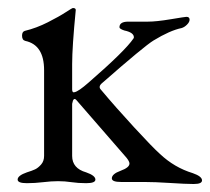

<svg xmlns="http://www.w3.org/2000/svg" viewBox="-20 -454 524 479"><path d="M160 -65Q160 -34 195 -24Q218 -16 218 -6Q218 3 195 3Q175 3 158.5 0.5Q142 -2 125 -2Q108 -2 87.5 0.5Q67 3 47 3Q24 3 24 -6Q24 -16 47 -24Q60 -28 67.5 -31.5Q75 -35 82.5 -43.5Q90 -52 90 -65V-279Q90 -342 43 -352Q35 -354 35 -365Q35 -375 42 -377Q71 -384 99.5 -398.5Q128 -413 144 -423.5Q160 -434 162 -434Q169 -434 169 -429Q160 -337 160 -294V-231Q160 -222 166 -224Q176 -226 201 -248Q292 -327 313 -358Q314 -359 314 -361Q314 -373 290 -378Q278 -382 278 -386Q278 -400 300 -400H349Q370 -400 406 -406Q442 -412 445 -412Q453 -412 453 -405Q453 -399 446.5 -392.5Q440 -386 433 -384Q404 -378 363 -353Q340 -339 235 -247Q224 -238 232 -230Q268 -187 314.5 -136.5Q361 -86 379 -70Q415 -36 461 -22Q484 -14 484 -4Q484 5 464 5H461Q443 5 404.5 2.5Q366 0 340 0H282Q259 0 259 -9Q259 -20 281 -28Q303 -36 303 -46Q303 -51 296 -60L170 -205Q165 -210 162 -203L160 -195Z"/></svg>

Font: EB Garamond SC 12
Style: Regular
Weight: 400
Version: Version 0.016 ; ttfautohint (v0.97) -l 8 -r 50 -G 200 -x 0 -